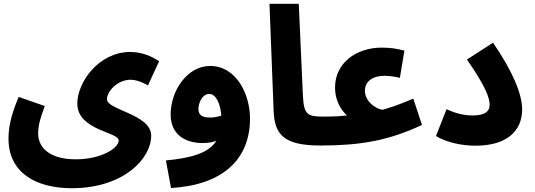

<svg xmlns="http://www.w3.org/2000/svg" viewBox="-20 -765 2829 1016"><path d="M25 -31C25 148 169 231 360 231C632 231 780 76 780 -47C780 -161 546 -182 546 -240C546 -282 602 -343 671 -343C699 -343 735 -330 763 -313L822 -441C783 -467 731 -490 669 -490C503 -490 389 -330 389 -217C389 -75 608 -67 608 -22C608 19 517 78 380 78C248 78 182 20 182 -58C182 -100 191 -134 217 -204L79 -252C33 -145 25 -81 25 -31Z M1303 -138C1303 -264 1232 -416 1092 -416C970 -416 883 -284 883 -159C883 -52 961 -8 1053 -8C1080 -8 1104 -12 1125 -20C1084 45 994 71 858 84L885 230C1155 214 1303 82 1303 -138ZM1030 -188C1030 -222 1052 -268 1086 -268C1123 -268 1146 -218 1151 -153C1130 -146 1108 -143 1090 -143C1048 -143 1030 -158 1030 -188Z M1676 5C1735 5 1766 -27 1766 -73C1766 -115 1743 -148 1686 -148C1606 -148 1588 -161 1583 -256L1561 -745H1406L1428 -178C1433 -52 1482 5 1676 5Z M1677 5C1883 5 2035 -20 2213 -104L2167 -243C2070 -202 2040 -195 2004 -184C1965 -190 1911 -230 1911 -285C1911 -334 1952 -364 2015 -364C2037 -364 2069 -360 2096 -353L2120 -497C2080 -508 2045 -513 2000 -513C1862 -513 1753 -429 1753 -303C1753 -221 1794 -175 1816 -154C1793 -152 1775 -148 1687 -148Z M2287 -45C2347 -9 2429 6 2496 6C2661 6 2743 -71 2743 -186C2743 -268 2693 -387 2589 -539L2451 -450C2549 -309 2571 -247 2571 -211C2571 -172 2541 -154 2480 -154C2432 -154 2387 -167 2343 -187Z"/></svg>

Font: Noto Sans Arabic UI Extra
Style: Regular
Weight: 800
Designer: Nadine Chahine - Monotype Design Team
Foundry: Monotype Imaging Inc.
Version: Version 1.900